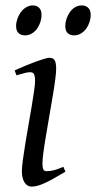

<svg xmlns="http://www.w3.org/2000/svg" viewBox="-20 -671 356 711"><path d="M222.2 -35.2Q199.2 -21.5 180.9 -11.2Q162.6 -1 147.5 6.1Q132.3 13.2 120.1 16.6Q107.9 20 97.2 20Q80.6 20 70.8 4.6Q61 -10.7 61 -37.1Q61 -51.8 64.7 -78.9Q68.4 -106 73.7 -138.9Q79.1 -171.9 85.4 -207.8Q91.8 -243.7 97.2 -276.1Q102.5 -308.6 106.2 -333.7Q109.9 -358.9 109.9 -371.1Q109.9 -382.3 108.4 -388.9Q106.9 -395.5 104.5 -398.7Q102.1 -401.9 98.1 -402.8Q94.2 -403.8 89.8 -403.8Q85.9 -403.8 77.9 -402.1Q69.8 -400.4 61.5 -397.9Q52.2 -395.5 41 -392.1L34.2 -410.2Q54.7 -419.4 75 -428Q95.2 -436.5 112.8 -442.9Q130.4 -449.2 143.6 -453.1Q156.7 -457 163.1 -457Q176.8 -457 182.4 -447.8Q188 -438.5 188 -416Q188 -401.9 184.3 -374.3Q180.7 -346.7 174.8 -312.5Q168.9 -278.3 162.6 -241Q156.2 -203.6 150.4 -169.4Q144.5 -135.3 140.9 -107.7Q137.2 -80.1 137.2 -65.9Q137.2 -50.8 140.4 -43.9Q143.6 -37.1 151.9 -37.1Q167 -37.1 180.9 -41Q194.8 -44.9 214.8 -53.2ZM133.8 -616.2Q133.8 -602.5 129.4 -589.1Q125 -575.7 117.2 -564.7Q109.4 -553.7 97.9 -546.9Q86.4 -540 72.8 -540Q57.1 -540 48.3 -548.8Q39.6 -557.6 39.6 -574.2Q39.6 -587.4 44.2 -600.8Q48.8 -614.3 56.9 -625.5Q64.9 -636.7 76.4 -643.8Q87.9 -650.9 101.6 -650.9Q116.7 -650.9 125.2 -641.8Q133.8 -632.8 133.8 -616.2ZM315.9 -616.2Q315.9 -602.5 311.5 -589.1Q307.1 -575.7 299.1 -564.7Q291 -553.7 279.5 -546.9Q268.1 -540 253.9 -540Q238.8 -540 230.2 -548.8Q221.7 -557.6 221.7 -574.2Q221.7 -587.4 226.1 -600.8Q230.5 -614.3 238.3 -625.5Q246.1 -636.7 257.3 -643.8Q268.6 -650.9 282.7 -650.9Q297.9 -650.9 306.9 -641.8Q315.9 -632.8 315.9 -616.2Z"/></svg>

Font: Gentium Plus APac
Style: Italic
Weight: 400
Italic angle: -8°
Designer: J. Victor Gaultney, Annie Olsen, Iska Routamaa, Becca Hirsbrunner
Foundry: SIL International
Version: Version 5.000